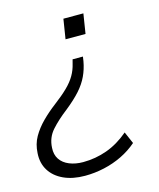

<svg xmlns="http://www.w3.org/2000/svg" viewBox="-127 -563 683 826"><g transform="rotate(-15 214.5 -150.5)"><path d="M150 188Q95 188 55 169.5Q15 151 -5.5 118Q-26 85 -23 41Q-21 1 -3 -30.5Q15 -62 43 -90Q71 -118 104 -143Q141 -171 165 -194.5Q189 -218 202.5 -241.5Q216 -265 222 -291L227 -310H273L270 -290Q264 -256 250 -226Q236 -196 211 -168Q186 -140 146 -108Q103 -75 74 -42.5Q45 -10 43 35Q41 65 55 86Q69 107 96 118Q123 129 157 129Q212 129 263.5 110.5Q315 92 362 52L385 105Q354 132 316 150.5Q278 169 235.5 178.5Q193 188 150 188ZM220 -401 234 -489H323L309 -401Z"/></g></svg>

Font: Nunito Sans 10pt Light
Style: Italic
Weight: 300
Italic angle: -9°
Designer: Vernon Adams
Foundry: Vernon Adams
Version: Version 3.101;gftools[0.9.27]